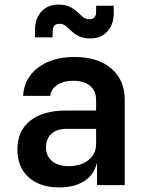

<svg xmlns="http://www.w3.org/2000/svg" viewBox="-20 -809 640 839"><path d="M239 10Q154 10 105 -34.5Q56 -79 56 -156Q56 -237 112 -281.5Q168 -326 268 -326H400V-372Q400 -412 373.5 -434Q347 -456 300 -456Q256 -456 229 -437Q202 -418 200 -390H81Q85 -467 146.5 -513.5Q208 -560 305 -560Q407 -560 466 -510Q525 -460 525 -373V0H404V-93H402Q391 -45 348 -17.5Q305 10 239 10ZM280 -83Q333 -83 366.5 -109.5Q400 -136 400 -180V-246H271Q229 -246 205 -224.5Q181 -203 181 -166Q181 -127 207.5 -105Q234 -83 280 -83ZM375 -641Q344 -641 324.5 -651Q305 -661 292 -673.5Q279 -686 267.5 -695.5Q256 -705 240 -705Q210 -705 210 -672V-646H133V-679Q133 -728 161 -758.5Q189 -789 235 -789Q266 -789 285.5 -779Q305 -769 318 -756.5Q331 -744 342.5 -734.5Q354 -725 370 -725Q400 -725 400 -756V-784H477V-751Q477 -702 449 -671.5Q421 -641 375 -641Z"/></svg>

Font: NKDuy Mono
Style: Bold
Weight: 700
Monospace: yes
Designer: NKDuy
Foundry: NKDuy
Version: Version 2.251; ttfautohint (v1.8.4.7-5d5b)